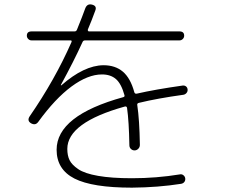

<svg xmlns="http://www.w3.org/2000/svg" viewBox="-20 -821 1040 876"><path d="M124 -636.7Q115.2 -636.7 108.9 -643.1Q102.5 -649.4 102.5 -658.2Q102.5 -677.7 124 -677.7H320.3Q328.1 -677.7 331.1 -685.5Q357.4 -750 369.1 -783.2Q377.9 -805.7 400.4 -799.8Q422.9 -793.9 415 -773.4Q398.4 -727.5 380.9 -686.5Q379.9 -683.6 381.3 -680.7Q382.8 -677.7 385.7 -677.7H798.8Q820.3 -677.7 820.3 -658.2Q820.3 -649.4 814 -643.1Q807.6 -636.7 798.8 -636.7H368.2Q359.4 -636.7 356.4 -628.9Q318.4 -544.9 257.8 -433.6V-431.6H259.8Q363.3 -522.5 452.1 -523.4Q505.9 -523.4 540.5 -494.1Q575.2 -464.8 592.8 -400.4Q594.7 -392.6 603.5 -393.6Q688.5 -413.1 813.5 -430.7Q822.3 -431.6 828.6 -426.8Q835 -421.9 835.9 -413.1Q836.9 -404.3 831.5 -397.5Q826.2 -390.6 817.4 -388.7Q697.3 -372.1 613.3 -351.6Q604.5 -349.6 606.4 -340.8Q616.2 -276.4 618.2 -160.2Q618.2 -149.4 610.8 -142.1Q603.5 -134.8 593.8 -134.8Q584 -134.8 577.1 -141.6Q570.3 -148.4 570.3 -158.2Q568.4 -267.6 559.6 -329.1Q557.6 -336.9 549.8 -335Q287.1 -261.7 287.1 -141.6Q287.1 -111.3 297.4 -90.3Q307.6 -69.3 336.9 -49.3Q366.2 -29.3 427.7 -18.6Q489.3 -7.8 582 -7.8Q693.4 -7.8 800.8 -25.4Q809.6 -27.3 816.9 -21.5Q824.2 -15.6 825.2 -6.8Q826.2 2 821.3 8.8Q816.4 15.6 806.6 17.6Q701.2 34.2 582 35.2Q401.4 35.2 319.8 -6.3Q238.3 -47.9 238.3 -137.7Q238.3 -293.9 543 -377.9Q549.8 -379.9 547.9 -386.7Q533.2 -439.5 508.8 -460.4Q484.4 -481.4 445.3 -481.4Q380.9 -481.4 306.2 -426.3Q231.4 -371.1 154.3 -264.6Q141.6 -247.1 121.1 -258.8Q102.5 -270.5 115.2 -290Q230.5 -457 305.7 -627.9Q309.6 -636.7 301.8 -636.7Z"/></svg>

Font: Rounded-X Mgen+ 1mn light
Style: Regular
Weight: 200
Designer: [Source Han Sans]
Ryoko NISHIZUKA  (kana & ideographs); Paul D. Hunt (Latin, Greek & Cyrillic); Wenlong ZHANG  (bopomofo
Version: Version 1.059.20150602